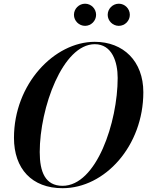

<svg xmlns="http://www.w3.org/2000/svg" viewBox="-20 -980 774 1010"><path d="M546.5 -902C546.5 -870.5 573 -844 605 -844C637 -844 663 -870.5 663 -902C663 -934 637 -960.5 605 -960.5C573 -960.5 546.5 -934 546.5 -902ZM369 -902C369 -870.5 395.5 -844 427.5 -844C459.5 -844 485.5 -870.5 485.5 -902C485.5 -934 459.5 -960.5 427.5 -960.5C395.5 -960.5 369 -934 369 -902ZM309 10C531.5 10 734 -212 734 -495C734 -658 629 -760 478.5 -760C265.5 -760 53.5 -538 53.5 -255C53.5 -92 148 10 309 10ZM478.5 -747.5C570 -747.5 599 -653.5 599 -570C599 -338 488 -2.5 309 -2.5C217.5 -2.5 189 -76.5 189 -180C189 -412 309.5 -747.5 478.5 -747.5Z"/></svg>

Font: Bodoni* 16pt Medium
Style: Italic
Weight: 500
Italic angle: -13°
Version: Version 2.3